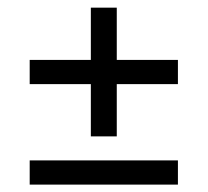

<svg xmlns="http://www.w3.org/2000/svg" viewBox="-20 -567 556 514"><path d="M59.5 -72.8V-137.6H456.3V-72.8ZM292.6 -201.9H223.2V-546.5H292.6ZM59.5 -341.8V-406.6H456.3V-341.8Z"/></svg>

Font: Anek Gujarati Medium
Style: Regular
Weight: 500
Designer: Mrunmayee Ghaisas (Gujarati), Yesha Goshar (Latin)
Foundry: Ek Type
Version: Version 1.003